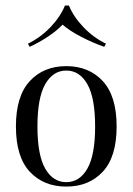

<svg xmlns="http://www.w3.org/2000/svg" viewBox="-20 -667 482 698"><path d="M404 -207.3Q404 -96.8 353.6 -42.7Q303.2 11.3 221 11.3Q138.7 11.3 88.3 -42.7Q37.9 -96.8 37.9 -207.3Q37.9 -317.7 88.3 -372.2Q138.7 -426.6 221 -426.6Q303.2 -426.6 353.6 -372.2Q404 -317.7 404 -207.3ZM116.1 -207.3Q116.1 -103.2 144.4 -54Q172.6 -4.8 221 -4.8Q269.4 -4.8 297.6 -54Q325.8 -103.2 325.8 -207.3Q325.8 -311.3 297.6 -360.9Q269.4 -410.5 221 -410.5Q172.6 -410.5 144.4 -360.9Q116.1 -311.3 116.1 -207.3ZM365.3 -508.1 358.9 -496.8Q315.3 -512.1 273.8 -533.9Q232.3 -555.6 207.3 -577.4Q187.1 -555.6 154.4 -533.9Q121.8 -512.1 87.9 -496.8L81.5 -508.1Q127.4 -530.6 163.3 -568.1Q199.2 -605.6 216.1 -646.8H230.6Q247.6 -605.6 283.5 -568.1Q319.4 -530.6 365.3 -508.1Z"/></svg>

Font: Playfair Display
Style: Regular
Weight: 400
Designer: Claus Eggers Sørensen
Foundry: Claus Eggers Sørensen
Version: Version 1.005; ttfautohint (v1.2) -l 10 -r 42 -G 200 -x 21 -